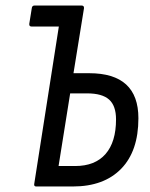

<svg xmlns="http://www.w3.org/2000/svg" viewBox="-20 -675 542 695"><path d="M104 -10 193 -579H94Q85 -579 86 -589L95 -645Q96 -655 105 -655H275Q285 -655 284 -645L246 -410H303Q481 -410 481 -247Q481 -128 418.5 -64Q356 0 244 0H111Q102 0 104 -10ZM192 -74H252Q324 -74 362 -117.5Q400 -161 400 -243Q400 -292 375 -314.5Q350 -337 295 -337H234Z"/></svg>

Font: Sofia Sans Condensed Medium
Style: Italic
Weight: 500
Italic angle: -9°
Designer: Botio Nikoltchev, Ani Petrova
Foundry: lettersoup
Version: Version 4.101; ttfautohint (v1.8.4.7-5d5b)